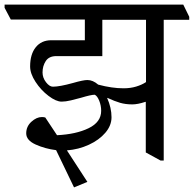

<svg xmlns="http://www.w3.org/2000/svg" viewBox="-51 -665 844 835"><path d="M772 -592V-579H661V33H647L583 -2V-222H581Q548 -211 524 -211Q495 -211 471 -218Q447 -225 417 -239H415Q434 -196 434 -155Q434 -119 407 -87.5Q380 -56 335.5 -35.5Q291 -15 240 -11L329 126L271 150L193 -12Q145 -18 104 -36.5Q63 -55 63 -85Q63 -115 85.5 -135.5Q108 -156 131 -156Q140 -156 146 -154L197 -77Q280 -81 334.5 -107.5Q389 -134 389 -183Q389 -206 380.5 -227Q372 -248 361 -253Q345 -253 302 -240Q281 -234 257.5 -228.5Q234 -223 217 -223Q193 -223 160 -248Q127 -273 103.5 -309Q80 -345 80 -376Q80 -429 104.5 -459.5Q129 -490 172 -490H318V-580H-4L-31 -631V-645H746ZM487 -281Q516 -281 541 -288.5Q566 -296 584 -308V-579H394V-421H194Q162 -421 148 -399.5Q134 -378 134 -350Q134 -327 149 -307.5Q164 -288 179 -288Q208 -288 266 -304Q311 -317 329 -317Q353 -317 376 -297Q436 -281 486 -281Z"/></svg>

Font: Grenzecho Serif
Style: Serif-Regular
Weight: 400
Designer: Dan Reynolds
Foundry: Dan Reynolds
Version: Version 1.001; ttfautohint (v1.1) -l 5 -r 5 -G 72 -x 0 -D la